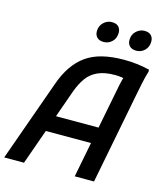

<svg xmlns="http://www.w3.org/2000/svg" viewBox="-137 -1018 945 1115"><g transform="rotate(15 335.5 -460.5)"><path d="M-5 0 168 -485Q190 -549 221.5 -595Q253 -641 294.5 -670.5Q336 -700 392.5 -714Q449 -728 522 -728Q562 -728 599.5 -723.5Q637 -719 675 -710L676 -698Q666 -668 657.5 -626.5Q649 -585 643 -555L535 0H419L532 -578Q536 -597 541 -615.5Q546 -634 556 -648L563 -617Q554 -623 534 -626Q514 -629 493 -629Q432 -629 391.5 -611Q351 -593 326 -559Q301 -525 283 -477L114 0ZM161 -211 193 -309H504L485 -211ZM575 -797Q548 -797 534.5 -811Q521 -825 521 -847Q521 -880 543 -900.5Q565 -921 592 -921Q620 -921 633 -907Q646 -893 646 -871Q646 -838 625 -817.5Q604 -797 575 -797ZM379 -797Q352 -797 338.5 -811Q325 -825 325 -847Q325 -880 347 -900.5Q369 -921 396 -921Q424 -921 437 -907Q450 -893 450 -871Q450 -838 429 -817.5Q408 -797 379 -797Z"/></g></svg>

Font: Kufam Medium
Style: Italic
Weight: 500
Italic angle: -11°
Designer: Artur Schmal
Foundry: Original Type
Version: Version 1.301; ttfautohint (v1.8.3)